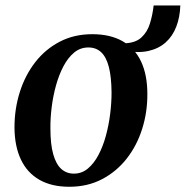

<svg xmlns="http://www.w3.org/2000/svg" viewBox="-20 -684 692 716"><path d="M324 -556.5Q391 -556.5 436.8 -530.5Q482.5 -504.5 506 -454.8Q529.5 -405 529.5 -334Q530 -266 510.2 -203.5Q490.5 -141 452.5 -92.5Q414.5 -44 360.5 -15.8Q306.5 12.5 238.5 12.5Q172.5 12.5 127 -13.5Q81.5 -39.5 58 -89Q34.5 -138.5 34 -208.5Q34 -278 53.8 -340.5Q73.5 -403 111.2 -451.8Q149 -500.5 202.8 -528.5Q256.5 -556.5 324 -556.5ZM309.5 -507Q279.5 -507 256.5 -488Q233.5 -469 216.8 -437.2Q200 -405.5 189 -366Q178 -326.5 172.8 -284.8Q167.5 -243 168 -204.5Q168 -146 178.5 -108.8Q189 -71.5 208.5 -54Q228 -36.5 255.5 -36.5Q285 -36.5 307.8 -55.5Q330.5 -74.5 347.2 -106.2Q364 -138 374.8 -177.5Q385.5 -217 390.8 -258.8Q396 -300.5 396 -339Q395.5 -397 386 -434Q376.5 -471 357.5 -489Q338.5 -507 309.5 -507ZM553 -663.5H652.5Q651 -620 637.5 -584.8Q624 -549.5 598.2 -526.2Q572.5 -503 534.5 -494.2Q496.5 -485.5 446.5 -494.5L441 -522.5Q484 -523 506.8 -543.8Q529.5 -564.5 539.2 -596.5Q549 -628.5 553 -663.5Z"/></svg>

Font: Merriweather 48pt SemiBold
Style: Italic
Weight: 600
Italic angle: -7.8°
Designer: Eben Sorkin
Foundry: Eben Sorkin
Version: Version 2.101